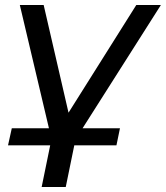

<svg xmlns="http://www.w3.org/2000/svg" viewBox="-20 -550 661 765"><path d="M621 -530H523L253 -101L154 -530H59L175 -39H27L12 29H180L146 195H242L276 29H444L458 -39H309Z"/></svg>

Font: AWKNG-Font Medium
Style: Italic
Weight: 500
Italic angle: -11.3°
Designer: Awakening Church
Foundry: Awakening Church
Version: Version 1.700;PS 001.700;hotconv 1.0.88;makeotf.lib2.5.64775